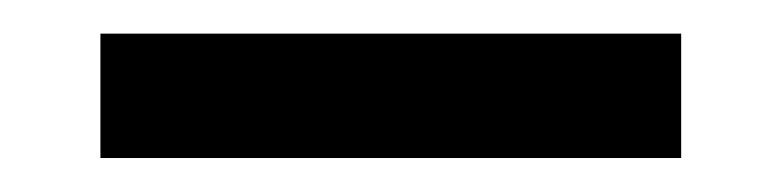

<svg xmlns="http://www.w3.org/2000/svg" viewBox="-20 -364 460 113"><path d="M39.1 -344.2H380.9V-271H39.1Z"/></svg>

Font: Lesson One
Style: Regular
Weight: 400
Designer: But Ko, Victor Gaultney, Annie Olsen, Julie Remington, Don Collingsworth, Eric Hays, Becca Hirsbrunner
Version: Version 1.100